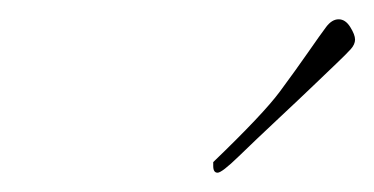

<svg xmlns="http://www.w3.org/2000/svg" viewBox="-20 -579 388 199"><path d="M201 -407V-411Q253 -461 270 -484Q287 -507 299.5 -525Q312 -543 318 -551Q324 -559 331 -559Q338 -559 343 -551Q348 -543 348 -538Q348 -533 343.5 -528Q339 -523 328.5 -513Q318 -503 305 -490.5Q292 -478 268.5 -456Q245 -434 227.5 -417Q210 -400 205.5 -400Q201 -400 201 -407Z"/></svg>

Font: Herr Von Muellerhoff
Style: Regular
Weight: 400
Version: Version 1.000